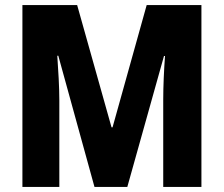

<svg xmlns="http://www.w3.org/2000/svg" viewBox="-20 -734 878 754"><path d="M351 0H480L624 -514H628C624 -459 621 -396 621 -342V0H771V-714H556L422 -234H418L283 -714H68V0H213V-340C213 -392 209 -457 205 -515H209Z"/></svg>

Font: Noto Sans Myanmar UI Condensed ExtraBold
Style: Regular
Weight: 800
Width: 3
Designer: Monotype Design Team
Foundry: Monotype Imaging Inc.
Version: Version 2.103